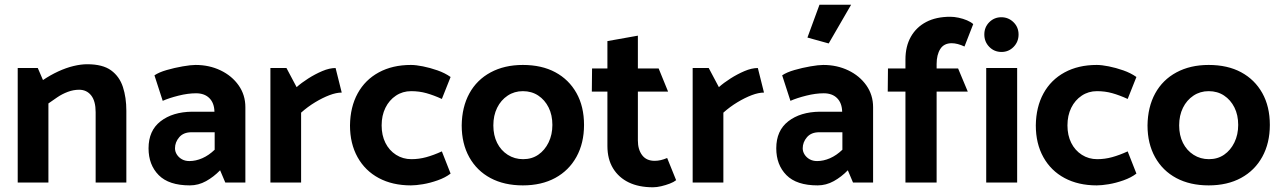

<svg xmlns="http://www.w3.org/2000/svg" viewBox="-20 -773 5421 813"><path d="M185 0V-335Q202 -347 222.5 -361Q243 -375 267 -384Q291 -393 315 -393Q347 -393 366 -369Q385 -345 385 -298V0H515V-304Q515 -360 500.5 -404.5Q486 -449 450.5 -475Q415 -501 349 -501Q323 -501 291.5 -493.5Q260 -486 226.5 -470.5Q193 -455 162 -434L140 -485H55V0Z M721 -145Q721 -171 739 -192Q757 -213 791 -213H889V-139Q864 -115 836.5 -103Q809 -91 782 -91Q764 -91 750.5 -98.5Q737 -106 729 -118.5Q721 -131 721 -145ZM669 -346Q696 -358 736 -368Q776 -378 810 -378Q846 -378 866.5 -357.5Q887 -337 888 -301V-300H793Q711 -299 660 -259.5Q609 -220 609 -145Q609 -75 652 -31.5Q695 12 784 12Q820 12 852.5 -6Q885 -24 912 -52L934 0H1019V-319Q1019 -371 990.5 -411.5Q962 -452 914 -475Q866 -498 808 -498Q788 -498 753.5 -492Q719 -486 686 -476.5Q653 -467 634 -454Z M1255 0V-296Q1283 -321 1314.5 -340Q1346 -359 1375 -370Q1404 -381 1427 -381L1401 -485Q1375 -485 1344.5 -472Q1314 -459 1285 -440.5Q1256 -422 1236 -404L1193 -485H1125V0Z M1851 -132Q1816 -116 1785 -107.5Q1754 -99 1722 -99Q1686 -99 1657 -117.5Q1628 -136 1612 -168Q1596 -200 1596 -242Q1596 -284 1612 -316.5Q1628 -349 1656.5 -368Q1685 -387 1721 -387Q1755 -387 1785.5 -378.5Q1816 -370 1851 -354L1888 -447Q1864 -464 1832.5 -475Q1801 -486 1771 -492Q1741 -498 1720 -498Q1642 -498 1584 -466.5Q1526 -435 1494.5 -377.5Q1463 -320 1462 -242Q1462 -165 1494 -107.5Q1526 -50 1584 -19Q1642 12 1720 12Q1741 12 1771 7Q1801 2 1833.5 -9.5Q1866 -21 1888 -38Z M2194 12Q2115 12 2057 -19Q1999 -50 1967 -107.5Q1935 -165 1935 -242Q1936 -320 1967.5 -377.5Q1999 -435 2057.5 -466.5Q2116 -498 2194 -498Q2274 -498 2331.5 -467Q2389 -436 2421 -379Q2453 -322 2453 -244Q2453 -167 2421 -109Q2389 -51 2331 -19.5Q2273 12 2194 12ZM2195 -99Q2232 -99 2259.5 -118Q2287 -137 2303 -170Q2319 -203 2319 -244Q2319 -286 2303 -318Q2287 -350 2259 -368.5Q2231 -387 2194 -387Q2158 -387 2129.5 -368Q2101 -349 2085 -316.5Q2069 -284 2069 -242Q2069 -200 2085 -168Q2101 -136 2130 -117.5Q2159 -99 2195 -99Z M2769 -483H2681V-622L2552 -599V-483H2487L2486 -385H2552V-155Q2552 -99 2576 -60Q2600 -21 2642.5 -0.5Q2685 20 2745 20Q2761 20 2780 15.5Q2799 11 2816 4.5Q2833 -2 2843 -10L2805 -104Q2791 -98 2778 -95Q2765 -92 2752 -92Q2717 -92 2699 -116Q2681 -140 2681 -178V-385H2809Z M3043 0V-296Q3071 -321 3102.5 -340Q3134 -359 3163 -370Q3192 -381 3215 -381L3189 -485Q3163 -485 3132.5 -472Q3102 -459 3073 -440.5Q3044 -422 3024 -404L2981 -485H2913V0Z M3379 -145Q3379 -171 3397 -192Q3415 -213 3449 -213H3547V-139Q3522 -115 3494.5 -103Q3467 -91 3440 -91Q3422 -91 3408.5 -98.5Q3395 -106 3387 -118.5Q3379 -131 3379 -145ZM3327 -346Q3354 -358 3394 -368Q3434 -378 3468 -378Q3504 -378 3524.5 -357.5Q3545 -337 3546 -301V-300H3451Q3369 -299 3318 -259.5Q3267 -220 3267 -145Q3267 -75 3310 -31.5Q3353 12 3442 12Q3478 12 3510.5 -6Q3543 -24 3570 -52L3592 0H3677V-319Q3677 -371 3648.5 -411.5Q3620 -452 3572 -475Q3524 -498 3466 -498Q3446 -498 3411.5 -492Q3377 -486 3344 -476.5Q3311 -467 3292 -454ZM3489 -589 3584 -753H3450L3399 -614Z M3739 -385H3814V0H3946V-385H4078L4037 -483H3946V-502Q3946 -541 3961.5 -565.5Q3977 -590 4010 -590Q4022 -590 4035.5 -586.5Q4049 -583 4064 -576L4101 -671Q4091 -680 4074.5 -687Q4058 -694 4039 -698Q4020 -702 4004 -702Q3944 -702 3902 -680Q3860 -658 3837 -617.5Q3814 -577 3814 -521V-483H3740Z M4287 0V-485H4156V0ZM4221 -553Q4251 -553 4272 -574.5Q4293 -596 4293 -627Q4293 -658 4271.5 -679Q4250 -700 4220 -700Q4190 -700 4169 -679Q4148 -658 4148 -627Q4148 -596 4169 -574.5Q4190 -553 4221 -553Z M4755 -132Q4720 -116 4689 -107.5Q4658 -99 4626 -99Q4590 -99 4561 -117.5Q4532 -136 4516 -168Q4500 -200 4500 -242Q4500 -284 4516 -316.5Q4532 -349 4560.5 -368Q4589 -387 4625 -387Q4659 -387 4689.5 -378.5Q4720 -370 4755 -354L4792 -447Q4768 -464 4736.5 -475Q4705 -486 4675 -492Q4645 -498 4624 -498Q4546 -498 4488 -466.5Q4430 -435 4398.5 -377.5Q4367 -320 4366 -242Q4366 -165 4398 -107.5Q4430 -50 4488 -19Q4546 12 4624 12Q4645 12 4675 7Q4705 2 4737.5 -9.5Q4770 -21 4792 -38Z M5098 12Q5019 12 4961 -19Q4903 -50 4871 -107.5Q4839 -165 4839 -242Q4840 -320 4871.5 -377.5Q4903 -435 4961.5 -466.5Q5020 -498 5098 -498Q5178 -498 5235.5 -467Q5293 -436 5325 -379Q5357 -322 5357 -244Q5357 -167 5325 -109Q5293 -51 5235 -19.5Q5177 12 5098 12ZM5099 -99Q5136 -99 5163.5 -118Q5191 -137 5207 -170Q5223 -203 5223 -244Q5223 -286 5207 -318Q5191 -350 5163 -368.5Q5135 -387 5098 -387Q5062 -387 5033.5 -368Q5005 -349 4989 -316.5Q4973 -284 4973 -242Q4973 -200 4989 -168Q5005 -136 5034 -117.5Q5063 -99 5099 -99Z"/></svg>

Font: Catamaran
Style: Bold
Weight: 700
Designer: Pria Ravichandran
Version: Version 2.000